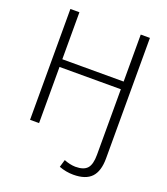

<svg xmlns="http://www.w3.org/2000/svg" viewBox="-169 -847 1034 1192"><g transform="rotate(20 348.0 -250.5)"><path d="M147.5 -731.4V-420.9H552.7V-731.4H613.3V64.5Q613.3 149.4 575.2 189.5Q537.1 229.5 456.1 229.5Q408.2 229.5 361.3 211.9L376 162.1Q414.1 177.7 451.2 178.7Q506.8 178.7 529.8 152.3Q552.7 126 552.7 63.5V-370.1H147.5V1H87.9V-731.4Z"/></g></svg>

Font: Gen Shin Gothic Light
Style: Regular
Weight: 200
Designer: [Source Han Sans]
Ryoko NISHIZUKA  (kana & ideographs); Paul D. Hunt (Latin, Greek & Cyrillic); Wenlong ZHANG  (bopomofo
Version: Version 1.002.20150607